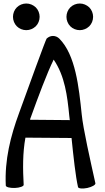

<svg xmlns="http://www.w3.org/2000/svg" viewBox="-20 -1056 596 1095"><path d="M206 -960C206 -980 198 -1000 184 -1014C169 -1028 150 -1036 130 -1036C110 -1036 90 -1028 76 -1014C62 -1000 54 -980 54 -960C54 -940 62 -920 76 -906C90 -892 110 -884 130 -884C150 -884 169 -892 184 -906C198 -920 206 -940 206 -960ZM511 -960C511 -980 503 -1000 489 -1014C474 -1028 455 -1036 435 -1036C415 -1036 395 -1028 381 -1014C367 -1000 359 -980 359 -960C359 -940 367 -920 381 -906C395 -892 415 -884 435 -884C455 -884 474 -892 489 -906C503 -920 511 -940 511 -960ZM115 -2C110 -93 109 -183 125 -271L388 -269C399 -161 411 -50 425 11C427 19 450 22 478 16C505 10 526 -2 524 -11C495 -142 454 -322 446 -404C430 -558 411 -743 318 -836C309 -845 296 -851 282 -851C268 -851 256 -845 246 -836C241 -831 141 -556 89 -412C40 -279 6 -144 13 2C13 11 37 17 65 16C93 15 116 6 115 -2ZM156 -388C196 -499 248 -639 286 -716C350 -623 364 -508 375 -396C376 -388 377 -379 378 -371L151 -373C152 -378 154 -383 156 -388Z"/></svg>

Font: Nupuram Condensed Medium
Style: Regular
Weight: 500
Width: 3
Designer: Santhosh Thottingal (santhosh.thottingal@gmail.com)
Foundry: SMC
Version: Version 1.000